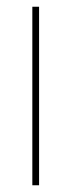

<svg xmlns="http://www.w3.org/2000/svg" viewBox="-20 -550 212 570"><path d="M76 0V-530H96V0Z"/></svg>

Font: Georama ExtraCondensed Thin Thin
Style: Regular
Weight: 250
Version: Version 1.001